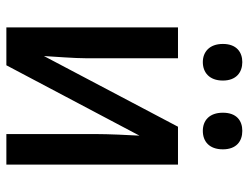

<svg xmlns="http://www.w3.org/2000/svg" viewBox="-109 -672 781 603"><g transform="rotate(90 281.5 -370.5)"><path d="M391 -617C424 -617 449 -637 449 -680C449 -722 424 -741 391 -741C359 -741 334 -723 334 -680C334 -637 359 -617 391 -617ZM175 -617C207 -617 233 -637 233 -680C233 -722 207 -741 175 -741C144 -741 118 -723 118 -680C118 -637 144 -617 175 -617ZM66 0H185L406 -418C404 -382 401 -321 401 -279V0H497V-539H378L156 -118C158 -152 163 -214 163 -252V-539H66Z"/></g></svg>

Font: Noto Sans Mono SemiCondensed Medium
Style: Regular
Weight: 500
Width: 4
Designer: Monotype Design Team
Foundry: Monotype Imaging Inc.
Version: Version 2.014